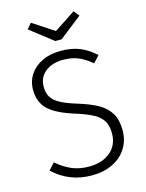

<svg xmlns="http://www.w3.org/2000/svg" viewBox="-132 -967 802 1057"><g transform="rotate(-15 269.5 -438.5)"><path d="M464 -620 429 -582Q390 -615 353 -630Q316 -645 269 -645Q205 -645 166 -613.5Q127 -582 127 -529Q127 -493 141.5 -469.5Q156 -446 190 -427.5Q224 -409 287 -390Q355 -369 397 -345Q439 -321 462 -283Q485 -245 485 -187Q485 -129 457 -84Q429 -39 377.5 -14Q326 11 258 11Q130 11 39 -75L73 -113Q115 -77 158 -58.5Q201 -40 257 -40Q331 -40 377.5 -79Q424 -118 424 -185Q424 -227 408.5 -254Q393 -281 358.5 -300.5Q324 -320 261 -340Q156 -372 111 -414Q66 -456 66 -528Q66 -576 91.5 -614.5Q117 -653 162.5 -674.5Q208 -696 267 -696Q330 -696 375.5 -677.5Q421 -659 464 -620ZM419 -857 290 -756H254L124 -857L150 -888L272 -808L393 -888Z"/></g></svg>

Font: Fira Sans Light
Style: Regular
Weight: 300
Designer: bBox Type GmbH & Carrois Corporate GbR & Edenspiekermann AG
Foundry: bBox Type GmbH & Carrois Corporate GbR & Edenspiekermann AG
Version: Version 4.301